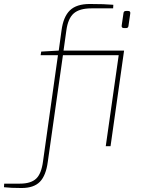

<svg xmlns="http://www.w3.org/2000/svg" viewBox="-148 -734 713 964"><path d="M475 -480 407 0H383L448 -457H168L92 78Q83 147 52.5 178.5Q22 210 -40 210Q-95 210 -128 206L-127 188H-48Q7 188 33.5 163Q60 138 68 76L143 -457H56L59 -475L147 -480L161 -582Q170 -650 203 -682Q236 -714 303 -714Q376 -714 421 -710L420 -692H311Q251 -692 222 -666.5Q193 -641 185 -580L171 -480ZM485 -679H495Q508 -679 506 -666L497 -604Q496 -593 485 -593H475Q461 -593 463 -606L472 -668Q473 -679 485 -679Z"/></svg>

Font: Exo 2.0 Thin
Style: Italic
Weight: 250
Italic angle: -8°
Designer: Natanael Gama
Version: Version 1.001;PS 001.001;hotconv 1.0.70;makeotf.lib2.5.58329